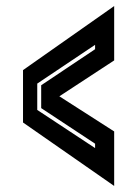

<svg xmlns="http://www.w3.org/2000/svg" viewBox="-20 -613 453 634"><path d="M357 1 56 -208.5V-381.5L357 -593V-413.5L176 -295L357 -179ZM294 -124V-138.5L116 -256V-331.5L294 -450.5V-465L103 -337V-250Z"/></svg>

Font: Tourney
Style: Bold
Weight: 700
Designer: Tyler Finck
Foundry: Etcetera Type Co
Version: Version 1.015